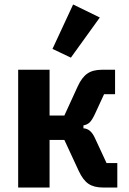

<svg xmlns="http://www.w3.org/2000/svg" viewBox="-20 -836 577 856"><path d="M61 0V-525H201V-321H267L327 -452Q345 -491 369.5 -508Q394 -525 434 -525H493V-416H444L402 -325Q390 -300 379.5 -290Q369 -280 352 -277V-264Q369 -263 381.5 -252Q394 -241 403 -221L455 -109H503V0H439Q399 0 374.5 -16.5Q350 -33 331 -74L267 -212H201V0ZM425 -758 296 -579 214 -618 306 -816Z"/></svg>

Font: IBM Plex Sans Condensed
Style: Bold
Weight: 700
Width: 3
Designer: Mike Abbink, Paul van der Laan, Pieter van Rosmalen
Foundry: Bold Monday
Version: Version 3.201